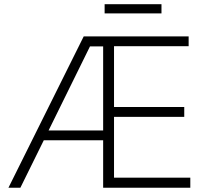

<svg xmlns="http://www.w3.org/2000/svg" viewBox="-20 -877 968 897"><path d="M371.1 -707H861.3V-661.1H512.7V-377H840.8V-331.1H512.7V-46.9H869.1V0H461.9V-221.7H184.6L75.2 0H19.5ZM461.9 -267.6V-660.2H400.4L207 -267.6ZM734.4 -814.5H468.8V-857.4H734.4Z"/></svg>

Font: Pretendard JP ExtraLight
Style: Regular
Weight: 200
Designer: Base glyphs from Inter by Rasmus Andersson; Hangeul glyphs from Noto Sans CJK(Source Han Sans) by Jang Soo-young and Kan
Foundry: Kil Hyung-jin
Version: Version 1.309